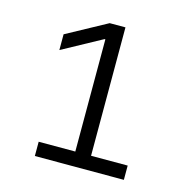

<svg xmlns="http://www.w3.org/2000/svg" viewBox="-100 -771 876 871"><g transform="rotate(15 338.5 -335.0)"><path d="M138 0H556V-67H384V-670H310L121 -567V-493L306 -594H310V-67H138Z"/></g></svg>

Font: LT Wave Alt Light
Style: Regular
Weight: 300
Designer: Daniel Lyons
Version: Version 2.5 (Glyphs App)